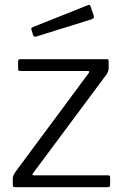

<svg xmlns="http://www.w3.org/2000/svg" viewBox="-20 -775 512 795"><path d="M42 0Q37 0 35 -2Q33 -4 33 -10V-36Q33 -43 35.5 -48Q38 -53 43 -62L347 -472Q354 -481 343 -481H65Q59 -481 57 -483Q55 -485 55 -490V-521Q55 -530 63 -530H423Q430 -530 430 -522V-493Q430 -486 428 -480.5Q426 -475 422 -468L117 -58Q110 -49 120 -49H427Q436 -49 436 -41V-10Q436 -5 434 -2.5Q432 0 425 0H42ZM355 -749 368 -710Q372 -699 359 -695L131 -624Q126 -622 122.5 -623.5Q119 -625 117 -630L111 -649Q107 -659 114 -662L345 -754Q352 -757 355 -749Z"/></svg>

Font: Libre Franklin Light
Style: Regular
Weight: 300
Designer: Pablo Impallari, Rodrigo Fuenzalida, Nhung Nguyen
Foundry: Impallari Type
Version: Version 3.000